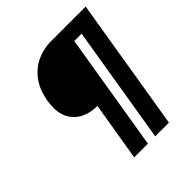

<svg xmlns="http://www.w3.org/2000/svg" viewBox="-200 -868 1001 1001"><g transform="rotate(-45 300.0 -367.5)"><path d="M215 0 269 -325Q242 -325 216.5 -331Q191 -337 169.5 -349.5Q148 -362 132 -381.5Q116 -401 108 -425.5Q100 -450 100 -476.5Q100 -503 104 -530Q109 -557 118 -583.5Q127 -610 143 -634.5Q159 -659 181 -678.5Q203 -698 228.5 -710.5Q254 -723 281.5 -729Q309 -735 336 -735H592L471 0H370L477 -650H423L316 0Z"/></g></svg>

Font: Iosevka Custom Oblique
Style: Bold
Weight: 700
Italic angle: -9°
Monospace: yes
Designer: Belleve Invis
Foundry: Belleve Invis
Version: Version 30.1.2; ttfautohint (v1.8.4)